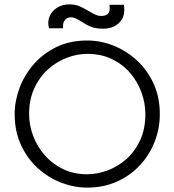

<svg xmlns="http://www.w3.org/2000/svg" viewBox="-20 -851 793 877"><path d="M378 6Q319 6 260 -16.5Q201 -39 153 -82.5Q105 -126 76 -188.5Q47 -251 47 -330Q47 -389 69 -448.5Q91 -508 133.5 -557Q176 -606 237.5 -636Q299 -666 378 -666Q441 -666 500 -642Q559 -618 606.5 -574Q654 -530 682 -468Q710 -406 710 -330Q710 -263 686 -202.5Q662 -142 618 -95Q574 -48 513 -21Q452 6 378 6ZM378 -55Q422 -55 468.5 -71.5Q515 -88 554.5 -122Q594 -156 619 -208Q644 -260 644 -330Q644 -379 626.5 -428Q609 -477 575 -517Q541 -557 491.5 -581Q442 -605 378 -605Q332 -605 285 -587Q238 -569 199 -534Q160 -499 136.5 -447.5Q113 -396 113 -330Q113 -280 131 -231.5Q149 -183 183.5 -143Q218 -103 267 -79Q316 -55 378 -55ZM306 -772Q284 -772 275 -757Q266 -746 268 -722H204Q196 -750 206 -775Q216 -800 240 -815.5Q264 -831 298 -831Q322 -831 341.5 -823Q361 -815 386 -800Q405 -789 417 -783.5Q429 -778 441 -778Q460 -778 471 -786Q485 -798 480 -829H546Q554 -777 526 -748.5Q498 -720 451 -720Q418 -720 395.5 -729Q373 -738 349 -754Q321 -772 306 -772Z"/></svg>

Font: Lil Grotesk
Style: Regular
Weight: 400
Designer: Bastien Sozeau
Foundry: NBR — Bastien Sozeau
Version: Version 4.002; ttfautohint (v1.8.4.7-5d5b)